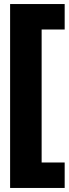

<svg xmlns="http://www.w3.org/2000/svg" viewBox="-20 -812 340 950"><path d="M300 -792V-666H186V-8H300V118H30V-792Z"/></svg>

Font: Akshar
Style: Bold
Weight: 700
Designer: Tall Chai
Foundry: Tall Chai
Version: Version 1.000